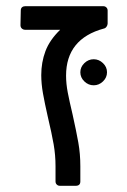

<svg xmlns="http://www.w3.org/2000/svg" viewBox="-20 -599 408 619"><path d="M159 -14V-63Q159 -99 153 -133.5Q147 -168 134 -223Q124 -267 118.5 -298Q113 -329 113 -357Q113 -398 126.5 -434Q140 -470 174 -503H61Q55 -503 50.5 -507Q46 -511 46 -518L47 -565Q47 -572 51 -575.5Q55 -579 61 -579H313Q319 -579 323 -575Q327 -571 327 -565V-523Q327 -518 323.5 -513Q320 -508 315 -507Q193 -474 193 -355Q193 -329 198.5 -300.5Q204 -272 214 -230Q226 -176 232.5 -139.5Q239 -103 239 -63V-14Q239 0 224 0H173Q167 0 163 -4Q159 -8 159 -14ZM239 -366Q239 -383 252 -395.5Q265 -408 282 -408Q299 -408 312 -395.5Q325 -383 325 -366Q325 -349 312 -336.5Q299 -324 282 -324Q265 -324 252 -336.5Q239 -349 239 -366Z"/></svg>

Font: Miriam Libre
Style: Regular
Weight: 400
Version: Version 1.000